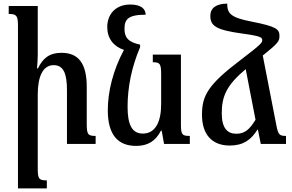

<svg xmlns="http://www.w3.org/2000/svg" viewBox="-20 -793 1607 1058"><path d="M507 -44C464 -44 458 -52 458 -112V-314C458 -444 412 -502 319 -502C252 -502 216 -472 189 -416H184C186 -441 188 -466 188 -492V-760H28V-716C70 -716 79 -708 79 -652V245H238V201C195 201 188 193 188 136V-272C188 -371 216 -434 276 -434C332 -434 349 -383 349 -296V0H507Z M730 11C794 11 837 -15 867 -73H871L884 0H1026V-44C984 -44 977 -50 977 -109V-492H822V-450C861 -450 868 -443 868 -382V-219C868 -126 839 -57 767 -57C708 -57 683 -105 683 -204C683 -312 705 -423 752 -533V-547C685 -561 666 -588 666 -634C666 -685 684 -712 783 -712C781 -747 755 -768 697 -768C617 -768 571 -714 571 -644C571 -581 606 -537 663 -518C603 -406 574 -289 574 -185C574 -49 631 11 730 11Z M1246 9C1321 9 1364 -23 1399 -79H1401L1417 0H1556V-44C1521 -44 1513 -50 1503 -102L1428 -487C1513 -555 1520 -566 1520 -595C1520 -632 1504 -647 1366 -674C1251 -696 1232 -719 1232 -773C1172 -773 1139 -749 1139 -706C1139 -649 1172 -628 1315 -608C1420 -594 1425 -586 1425 -571C1425 -558 1418 -548 1309 -465C1125 -326 1093 -266 1093 -160C1093 -58 1143 9 1246 9ZM1202 -169C1202 -263 1229 -324 1334 -412L1388 -133C1356 -81 1330 -56 1282 -56C1233 -56 1202 -87 1202 -169Z"/></svg>

Font: Noto Serif Armenian Condensed SemiBold
Style: Regular
Weight: 600
Width: 3
Designer: Monotype Design Team
Foundry: Monotype Imaging Inc.
Version: Version 2.008